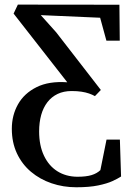

<svg xmlns="http://www.w3.org/2000/svg" viewBox="-20 -556 557 812"><path d="M302.5 236Q247.5 236 198.2 219.2Q149 202.5 111 170.5Q73 138.5 51.5 92.5Q30 46.5 30 -11.5Q30 -68.5 56.2 -115Q82.5 -161.5 134.8 -187.5Q187 -213.5 264.5 -208L37.5 -498.5L55.5 -536.5L485 -536L486.5 -384H430L403.5 -481L152.5 -492L217.5 -419.5L406.5 -175.5L381.5 -149.5Q371 -155.5 356.8 -160.5Q342.5 -165.5 324.5 -168.2Q306.5 -171 283 -171Q249.5 -171 223.8 -158.8Q198 -146.5 180.5 -123.8Q163 -101 154.2 -69.8Q145.5 -38.5 145.5 0Q145.5 59 165.8 102Q186 145 222.2 168Q258.5 191 307 191.5Q344.5 191.5 367.2 184.5Q390 177.5 404.5 163.5L430.5 34.5H487L492 190.5Q479 199 455.8 209.8Q432.5 220.5 395.2 228.2Q358 236 302.5 236Z"/></svg>

Font: Merriweather 60pt
Style: Regular
Weight: 400
Version: Version 2.100